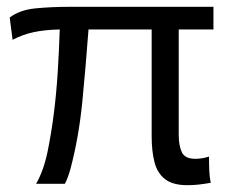

<svg xmlns="http://www.w3.org/2000/svg" viewBox="-20 -540 684 564"><path d="M530.5 4Q487.5 4 464.8 -13.8Q442 -31.5 433.8 -63.8Q425.5 -96 425.5 -139.5V-453.5H240Q232 -345.5 221.8 -241Q211.5 -136.5 187 -44Q179 -15.5 170.5 0H86Q108.5 -39.5 119.8 -94.8Q131 -150 138 -205.5Q145.5 -264 149.5 -327.2Q153.5 -390.5 155.5 -453.5Q111.5 -452.5 78.8 -445.5Q46 -438.5 17 -423L8.5 -488.5Q38 -511 84.8 -515.5Q131.5 -520 184.5 -520H607V-453.5H505V-144Q505 -113.5 513.8 -93.5Q522.5 -73.5 554 -73.5Q573 -73.5 594 -80Q594 -56 594.8 -37.8Q595.5 -19.5 599 -3Q582 0 565 2Q548 4 530.5 4Z"/></svg>

Font: Mooli
Style: Regular
Weight: 400
Designer: Vernon Adams
Foundry: Vernon Adams
Version: Version 1.000; ttfautohint (v1.8.4.7-5d5b);gftools[0.9.33]